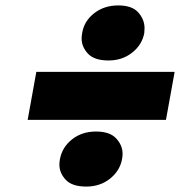

<svg xmlns="http://www.w3.org/2000/svg" viewBox="-20 -699 664 708"><path d="M380 -476Q328 -476 304.5 -501Q281 -526 281 -557Q281 -567 283 -577Q290 -621 327 -650Q364 -679 416 -679Q467 -679 490 -653Q513 -627 513 -595Q513 -586 512 -577Q504 -534 467.5 -505Q431 -476 380 -476ZM624 -434 592 -257H82L114 -434ZM298 -11Q246 -11 222.5 -36Q199 -61 199 -92Q199 -102 201 -112Q209 -156 245.5 -185Q282 -214 334 -214Q385 -214 408.5 -188.5Q432 -163 432 -132Q432 -122 430 -112Q422 -69 385.5 -40Q349 -11 298 -11Z"/></svg>

Font: Fz Poppins ExtBd
Style: Italic
Weight: 800
Italic angle: -10°
Designer: Ninad Kale (Devanagari), Jonny Pinhorn (Latin)
Foundry: Indian Type Foundry
Version: Vit hóa bi Vntype.Com & FontZin.Com